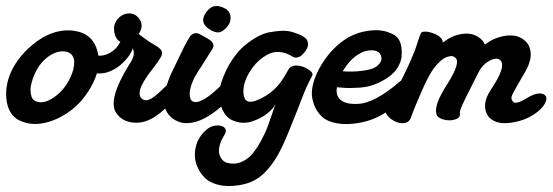

<svg xmlns="http://www.w3.org/2000/svg" viewBox="-63 -405 1839 638"><path d="M-21 -176.8Q10.7 -236.8 76.2 -278.8Q140.1 -315.9 201.2 -298.8Q247.1 -285.2 260.5 -235.8Q273.9 -186.5 247.1 -130.9Q216.3 -69.3 168.9 -35.2Q123.5 -2.9 77.4 4.9Q31.2 12.7 -5.9 -8.8Q-37.6 -29.8 -42 -78.6Q-46.4 -127.4 -21 -176.8ZM53.2 -69.8Q79.6 -56.2 116.2 -81.5Q152.8 -106.9 171.9 -149.9Q177.2 -161.6 180.4 -174.1Q183.6 -186.5 183.6 -199Q183.6 -211.4 177.2 -220.7Q170.9 -230 158.2 -232.9Q128.9 -239.7 96.4 -216.1Q64 -192.4 46.9 -146Q42.5 -134.3 39.8 -120.8Q37.1 -107.4 39.8 -91.6Q42.5 -75.7 53.2 -69.8Z M231.9 -238.8Q240.2 -223.6 260.3 -220.5Q280.3 -217.3 302.5 -229.5Q324.7 -241.7 336.9 -266.1Q315.9 -276.9 315.9 -312Q315.9 -326.7 328.1 -341.8Q340.3 -356.9 358.9 -359.9Q384.8 -363.8 400.4 -341.6Q416 -319.3 397.9 -292Q404.3 -287.1 409.2 -283.4Q414.1 -279.8 421.1 -274.9Q428.2 -270 435.1 -265.1Q438.5 -263.2 446.8 -258.1Q455.1 -252.9 458.7 -250.7Q462.4 -248.5 467.8 -243.7Q473.1 -238.8 474.4 -235.1Q475.6 -231.4 475.1 -225.8Q474.6 -220.2 470.7 -213.9Q466.8 -206.1 448 -181.2Q429.2 -156.2 428.7 -155.8Q415 -136.2 407.5 -120.4Q399.9 -104.5 401.1 -91.3Q402.3 -78.1 415 -73.2Q428.7 -68.4 447.3 -82.3Q465.8 -96.2 492.2 -122.6Q496.1 -127 498 -128.9Q509.8 -143.6 524.4 -132.8Q537.6 -122.1 535.6 -105Q534.2 -93.3 524.9 -85Q476.6 -29.8 441.4 -11Q406.2 7.8 371.1 1Q341.3 -4.4 323.7 -28.8Q293 -72.3 367.2 -191.9Q388.2 -221.7 378.9 -242.2L377.9 -244.1Q372.1 -223.1 347.9 -198.7Q323.7 -174.3 293.9 -165Q271.5 -157.2 241 -163.8Q210.4 -170.4 199.7 -189.9Q192.4 -204.6 201.2 -219.2Q210 -233.9 231.9 -238.8Z M689.5 -374Q702.1 -363.8 703.1 -349.6Q704.1 -335.4 697.8 -324.5Q691.4 -313.5 681.6 -306.2Q660.6 -285.2 624.5 -314Q597.7 -337.4 628.4 -372.1Q651.9 -397 689.5 -374ZM565.4 -278.8Q569.8 -289.1 580.1 -293.2Q590.3 -297.4 599.6 -292Q604 -289.6 610.8 -285.9Q617.7 -282.2 622.1 -279.8Q626.5 -277.3 632.1 -273.7Q637.7 -270 640.4 -266.8Q643.1 -263.7 645 -259.8Q647 -255.9 646.2 -251.5Q645.5 -247.1 642.6 -242.2L587.4 -154.8Q576.7 -136.2 571 -116.5Q565.4 -96.7 568.4 -82Q571.3 -67.4 584.5 -65.9Q617.2 -63 692.4 -142.1Q708.5 -160.2 722.9 -155.8Q737.3 -151.4 737.8 -135.5Q738.3 -119.6 727.5 -106Q625.5 8.3 552.7 3.9Q537.6 3.9 522 -4.4Q506.3 -12.7 498.5 -22.9Q457.5 -69.3 520.5 -190.9Q525.4 -200.7 534.4 -219.7Q543.5 -238.8 550.8 -253.2Q558.1 -267.6 565.4 -278.8Z M911.1 -215.8Q864.3 -245.6 823.2 -222.2Q795.9 -206.5 777.8 -182.4Q759.8 -158.2 752.4 -137.2Q744.1 -114.3 746.1 -94Q748 -73.7 759.3 -68.8Q774.4 -61.5 810.8 -81.3Q847.2 -101.1 870.1 -132.8Q881.3 -148.4 887.9 -160.6Q894.5 -172.9 898.4 -178.2Q907.7 -189 926.8 -187Q945.8 -185.1 962.6 -173.8Q979.5 -162.6 974.1 -152.8Q963.9 -133.8 956.3 -116.9Q948.7 -100.1 943.4 -86.2Q938 -72.3 924.8 -38.3Q911.6 -4.4 896.5 32.2Q877.4 79.6 859.9 110.6Q842.3 141.6 820.1 165Q797.9 188.5 770.8 199.7Q743.7 210.9 707.5 212.9Q679.2 214.4 656.7 207.5Q634.3 200.7 621.1 189Q607.9 177.2 599.4 162.1Q590.8 147 587.6 134.3Q584.5 121.6 584.5 110.8Q584.5 71.3 606.7 43Q628.9 14.6 653.3 12.2Q668.9 10.7 678.5 15.9Q688 21 687.5 32.2Q687 36.6 677 53.5Q667 70.3 664.6 91.8Q663.1 106 670.9 119.4Q678.7 132.8 692.4 136.2Q716.8 142.6 739.3 133.1Q761.7 123.5 776.9 104.7Q792 85.9 805.9 60.1Q819.8 34.2 827.9 11.5Q835.9 -11.2 843.3 -32.5Q850.6 -53.7 853.5 -59.1Q844.7 -43.5 824 -27.1Q803.2 -10.7 773.2 -1.2Q743.2 8.3 712.4 -3.9Q695.8 -10.3 684.8 -25.6Q673.8 -41 669.9 -59.8Q666 -78.6 667 -98.1Q668 -117.7 673.3 -133.8Q687 -173.8 707.8 -205.1Q728.5 -236.3 750.7 -254.4Q772.9 -272.5 791.5 -282.5Q810.1 -292.5 827.1 -296.9Q856 -302.2 875.2 -302.7Q894.5 -303.2 912.4 -297.4Q930.2 -291.5 937.7 -287.6Q945.3 -283.7 950.2 -279.8Q959 -272.9 960.2 -262.2Q961.4 -251.5 956.3 -242.4Q951.2 -233.4 943.4 -225.1Q935.5 -216.8 926.5 -214.6Q917.5 -212.4 911.1 -215.8Z M1296.4 -128.9Q1300.8 -119.6 1301 -112.8Q1301.3 -106 1294.9 -94.5Q1288.6 -83 1269.3 -67.1Q1250 -51.3 1216.3 -29.8Q1178.7 -5.9 1135 2.4Q1091.3 10.7 1058.6 5.1Q1025.9 -0.5 1009.3 -15.1Q996.6 -26.4 988 -41Q979.5 -55.7 974.9 -77.1Q970.2 -98.6 978 -128.4Q985.8 -158.2 1006.3 -191.9Q1028.3 -227.5 1055.7 -252Q1083 -276.4 1106.9 -287.1Q1130.9 -297.9 1155.3 -301.8Q1179.7 -305.7 1195.1 -304.4Q1210.4 -303.2 1221.7 -299.8Q1238.8 -293.9 1248.3 -288.1Q1257.8 -282.2 1263.7 -271Q1268.6 -262.2 1270.8 -248.5Q1272.9 -234.9 1271.5 -217.3Q1270 -199.7 1258.5 -180.9Q1247.1 -162.1 1226.6 -147.9Q1203.6 -132.3 1180.2 -123.8Q1156.7 -115.2 1131.3 -113.8Q1106 -112.3 1093.3 -112.5Q1080.6 -112.8 1056.6 -115.2Q1051.3 -86.9 1070.3 -71.8Q1078.6 -64.9 1093 -61.8Q1107.4 -58.6 1130.9 -60.1Q1154.3 -61.5 1189 -79.6Q1223.6 -97.7 1261.7 -130.9Q1286.1 -152.8 1296.4 -128.9ZM1129.4 -225.1Q1101.6 -210 1075.7 -168Q1110.8 -166 1136.7 -169.2Q1162.6 -172.4 1175.3 -177.5Q1188 -182.6 1195.1 -190.4Q1202.1 -198.2 1203.4 -202.6Q1204.6 -207 1204.6 -211.9Q1202.1 -237.8 1171.4 -237.8Q1147.9 -237.8 1129.4 -225.1Z M1683.1 -76.2Q1722.7 -101.6 1743.2 -91.8Q1758.8 -84.5 1749 -64Q1742.7 -49.3 1724.1 -34.2Q1698.7 -13.2 1664.3 -3.4Q1629.9 6.3 1604 3.9Q1589.4 2.4 1576.2 -4.6Q1563 -11.7 1557.1 -22Q1536.1 -58.1 1567.4 -106Q1618.7 -181.6 1601.1 -203.1Q1589.8 -216.8 1564.7 -203.6Q1539.6 -190.4 1526.4 -163.1Q1518.1 -146 1499.5 -109.9Q1481 -73.7 1472.2 -54Q1463.4 -34.2 1465.3 -26.9Q1466.8 -13.2 1448.7 -7.8Q1430.7 -2.4 1410.6 -7.8Q1390.6 -13.2 1387.2 -25.9Q1378.4 -57.6 1424.3 -127Q1468.8 -197.8 1450.2 -212.9Q1443.4 -219.7 1434.1 -218.5Q1424.8 -217.3 1417 -213.6Q1409.2 -210 1400.9 -202.4Q1392.6 -194.8 1387.2 -188.5Q1381.8 -182.1 1377 -175.8Q1365.2 -159.7 1347.2 -122.1Q1329.1 -81.5 1314.9 -46.9Q1311.5 -39.1 1307.6 -28.3Q1303.7 -17.6 1302 -12.9Q1300.3 -8.3 1296.6 -4.2Q1293 0 1288.1 2Q1272 7.8 1252.9 -0.2Q1233.9 -8.3 1223.6 -22.2Q1213.4 -36.1 1219.2 -45.9Q1233.4 -66.9 1263.4 -124.5Q1293.5 -182.1 1314.9 -235.8Q1318.8 -245.6 1325.2 -266.1Q1331.5 -286.6 1335.9 -294.9Q1337.4 -298.8 1345.7 -299.8Q1354 -300.8 1364.5 -298.1Q1375 -295.4 1385.3 -290.8Q1395.5 -286.1 1402.1 -278.8Q1408.7 -271.5 1408.2 -263.2Q1436 -285.6 1467.8 -291.5Q1499.5 -297.4 1522.9 -284.2Q1541.5 -273.9 1548.3 -256.8Q1577.6 -279.3 1612.5 -285.4Q1647.5 -291.5 1670.4 -277.8Q1689.9 -266.6 1696.5 -247.6Q1703.1 -228.5 1699.2 -209.2Q1695.3 -189.9 1684.1 -169.9Q1675.3 -153.8 1660.2 -128.4Q1640.6 -95.2 1637.2 -85Q1633.8 -74.7 1644 -64.9Q1655.8 -59.6 1683.1 -76.2Z"/></svg>

Font: Florida Vibes
Style: Regular
Weight: 400
Italic angle: -30°
Designer: Turbologo.com
Foundry: Turbologo.com
Version: Version 1.000;hotconv 1.0.109;makeotfexe 2.5.65596